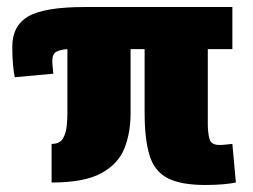

<svg xmlns="http://www.w3.org/2000/svg" viewBox="-20 -520 722 547"><path d="M127 -110Q150 -110 159 -125Q168 -140 170 -160.5Q172 -181 172 -196V-380Q154 -379 141.5 -373Q129 -367 129 -347Q129 -338 130 -329.5Q131 -321 132 -310L22 -300Q19 -314 17 -336.5Q15 -359 15 -387Q15 -447 61 -473.5Q107 -500 222 -500H642V-380H572V-167Q572 -143 576.5 -125Q581 -107 605 -107Q614 -107 622.5 -108Q631 -109 642 -110L652 0Q638 3 615.5 5Q593 7 565 7Q495 7 457.5 -12.5Q420 -32 406 -77.5Q392 -123 392 -200V-380H352V-196Q352 -142 334.5 -97.5Q317 -53 268.5 -26.5Q220 0 127 0Z"/></svg>

Font: Epunda Sans Black
Style: Regular
Weight: 900
Designer: Simon Atzbach
Foundry: typofactur
Version: Version 2.204; ttfautohint (v1.8.4.7-5d5b)